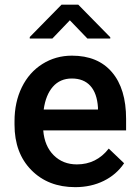

<svg xmlns="http://www.w3.org/2000/svg" viewBox="-20 -770 577 800"><path d="M439.5 -614.7V-609.4H344.2L271 -685.5L198.2 -609.4H104V-615.7L236.3 -750.5H306.2ZM293.5 9.8Q180.7 9.8 110.6 -61.3Q40.5 -132.3 40.5 -250.5V-265.1Q40.5 -344.2 71 -406.5Q101.6 -468.8 156.7 -503.4Q211.9 -538.1 279.8 -538.1Q387.7 -538.1 446.5 -469.2Q505.4 -400.4 505.4 -274.4V-226.6H160.2Q165.5 -161.1 203.9 -123Q242.2 -85 300.3 -85Q381.8 -85 433.1 -150.9L497.1 -89.8Q465.3 -42.5 412.4 -16.4Q359.4 9.8 293.5 9.8ZM279.3 -442.9Q230.5 -442.9 200.4 -408.7Q170.4 -374.5 162.1 -313.5H388.2V-322.3Q384.3 -381.8 356.4 -412.4Q328.6 -442.9 279.3 -442.9Z"/></svg>

Font: TypoPRO Roboto
Style: Regular
Weight: 500
Designer: Google
Version: Version 2.136; 2016